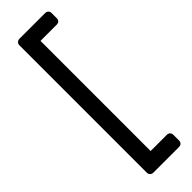

<svg xmlns="http://www.w3.org/2000/svg" viewBox="-311 -783 948 948"><g transform="rotate(-45 163.0 -308.5)"><path d="M96 159Q86 159 79.5 152.5Q73 146 73 136V-753Q73 -763 79.5 -769.5Q86 -776 96 -776H275Q286 -776 292 -769.5Q298 -763 298 -753V-718Q298 -707 292 -701Q286 -695 275 -695H162V74H275Q286 74 292 80.5Q298 87 298 97V136Q298 146 292 152.5Q286 159 275 159Z"/></g></svg>

Font: RubikRegular
Style: Regular
Weight: 400
Designer: Hubert and Fischer
Foundry: Hubert and Fischer
Version: Version 2.300;gftools[0.9.30]